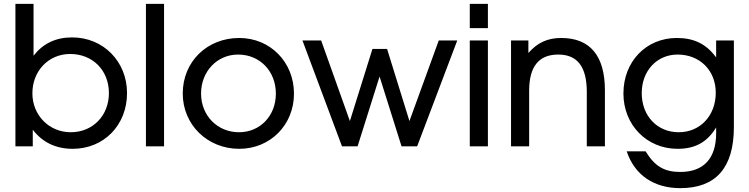

<svg xmlns="http://www.w3.org/2000/svg" viewBox="-20 -759 3887 996"><path d="M60 0H150V-86C200 -21 269 13 357 13C519 13 639 -110 639 -276C639 -440 516 -565 354 -565C269 -565 203 -533 154 -470V-739H60ZM347 -73C235 -73 148 -161 148 -275C148 -391 232 -479 344 -479C461 -479 545 -394 545 -276C545 -159 461 -73 347 -73Z M737 0H831V-739H737Z M928 -274C928 -112 1056 13 1221 13C1382 13 1505 -111 1505 -273C1505 -437 1382 -562 1221 -562C1054 -562 928 -439 928 -274ZM1220 -73C1108 -73 1023 -159 1023 -274C1023 -388 1106 -476 1215 -476C1328 -476 1411 -390 1411 -273C1411 -158 1329 -73 1220 -73Z M1754 0H1835L1949 -362L2063 0H2144L2352 -549H2256L2104 -131L1988 -505H1912L1795 -131L1646 -549H1549Z M2417 0H2511V-549H2417ZM2417 -613H2511V-739H2417Z M2631 0H2725V-288C2725 -414 2775 -476 2876 -476C2975 -476 3024 -413 3024 -282V0H3118V-290C3118 -470 3041 -562 2891 -562C2821 -562 2768 -538 2721 -484V-549H2631Z M3231 26C3272 149 3372 217 3509 217C3694 217 3787 111 3787 -100V-549H3695V-461C3644 -531 3580 -562 3491 -562C3332 -562 3214 -440 3214 -274C3214 -111 3335 13 3495 13C3587 13 3649 -22 3695 -98V-68C3695 63 3630 133 3509 133C3426 133 3377 104 3329 26ZM3501 -73C3389 -73 3309 -158 3309 -276C3309 -392 3388 -476 3495 -476C3610 -476 3693 -394 3693 -278C3693 -159 3612 -73 3501 -73Z"/></svg>

Font: Involve Medium
Style: Regular
Weight: 500
Designer: Stefan Peev
Foundry: Context Ltd.
Version: Version 1.001